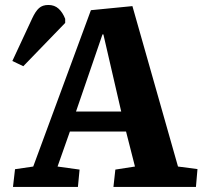

<svg xmlns="http://www.w3.org/2000/svg" viewBox="-20 -734 798 754"><path d="M500 -710 679 -80 755.5 -70 749.5 0H425.5L433 -68L510 -80L475 -217.5H254.5L206 -80L292.5 -68L286 0H31L39 -69.5L110.5 -80L337 -694ZM278.5 -296H456L386 -599H382.5ZM71.5 -474 28.5 -494.5 106.5 -662Q119.5 -690 133.3 -702.2Q147 -714.5 170 -714.5Q194 -714.5 210 -700Q226 -685.5 236 -660V-644Z"/></svg>

Font: Literata
Style: Italic
Weight: 400
Italic angle: -2°
Designer: Latin by Veronika Burian and Jose Scaglione. Greek by Irene Vlachou. Cyrillic by Vera Evstafieva
Foundry: TypeTogether
Version: Version 3.103;gftools[0.9.29]